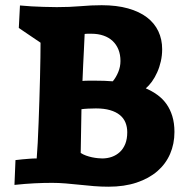

<svg xmlns="http://www.w3.org/2000/svg" viewBox="-20 -703 718 733"><path d="M39.1 -91.8Q51.8 -93.3 65.4 -94.7Q77.1 -95.7 91.6 -96.9Q106 -98.1 120.1 -98.1Q122.1 -121.6 124 -157.5Q126 -193.4 127.4 -235.4Q128.9 -277.3 130.4 -322Q131.8 -366.7 132.8 -408Q133.8 -449.2 134.3 -483.9Q134.8 -518.6 134.8 -540L51.8 -596.2L56.2 -682.1Q77.1 -680.2 100.6 -678.7Q120.6 -677.7 145.5 -676.8Q170.4 -675.8 196.8 -675.8Q245.6 -675.8 287.4 -679.4Q329.1 -683.1 368.2 -683.1Q425.3 -683.1 468.8 -670.9Q512.2 -658.7 541 -636.7Q569.8 -614.7 584.5 -583.7Q599.1 -552.7 599.1 -515.1Q599.1 -491.2 594 -468.8Q588.9 -446.3 580.1 -426.8Q571.3 -407.2 560.1 -391.6Q548.8 -376 536.6 -365.7Q560.5 -355.5 580.8 -340.8Q601.1 -326.2 615.5 -305.9Q629.9 -285.6 637.9 -259.3Q646 -232.9 646 -199.2Q646 -153.8 629.4 -115.5Q612.8 -77.1 580.6 -49.3Q548.3 -21.5 501.5 -5.9Q454.6 9.8 394 9.8Q366.7 9.8 339.1 7.6Q311.5 5.4 284.4 2.4Q257.3 -0.5 230.7 -2.7Q204.1 -4.9 179.2 -4.9Q145.5 -4.9 111.3 -3.2Q77.1 -1.5 35.2 2.9ZM465.8 -198.2Q465.8 -218.3 459 -235.1Q452.1 -252 437.5 -263.9Q422.9 -275.9 400.1 -282.5Q377.4 -289.1 346.2 -289.1Q332.5 -289.1 316.7 -288.3Q300.8 -287.6 291 -286.1L288.1 -119.1Q296.9 -113.3 308.3 -109.1Q319.8 -105 331.5 -102.5Q343.3 -100.1 353.8 -99.1Q364.3 -98.1 370.1 -98.1Q389.6 -98.1 407 -104.2Q424.3 -110.4 437.5 -122.6Q450.7 -134.8 458.3 -153.6Q465.8 -172.4 465.8 -198.2ZM344.2 -395Q360.8 -395 377.4 -394.5Q394 -394 410.6 -392.6Q422.9 -407.2 431.4 -427.7Q439.9 -448.2 439.9 -470.2Q439.9 -494.6 432.1 -513.9Q424.3 -533.2 409.9 -546.6Q395.5 -560.1 375 -567.1Q354.5 -574.2 329.1 -574.2Q325.2 -574.2 316.2 -574.2Q307.1 -574.2 303.2 -573.2Q301.8 -542.5 300.3 -511.2Q298.8 -484.4 297.4 -453.1Q295.9 -421.9 294.9 -394Q299.3 -394.5 305.9 -394.8Q312.5 -395 319.6 -395Q326.7 -395 333.3 -395Q339.8 -395 344.2 -395Z"/></svg>

Font: Simonetta
Style: Black Italic
Weight: 900
Italic angle: -2°
Designer: Gayaneh Bagdasaryan
Foundry: Brownfox
Version: Version 1.002